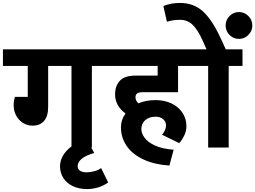

<svg xmlns="http://www.w3.org/2000/svg" viewBox="-40 -1005 1739 1308"><path d="M680 -556H586V0H447V-556H288V-275Q288 -214 260.5 -181.5Q233 -149 181 -149Q147 -149 117.5 -167Q88 -185 70.5 -217Q53 -249 53 -289Q53 -317 62 -345H149V-556H-20V-669H680Z M369 129Q369 71 413.5 22.5Q458 -26 547 -62L602 37Q544 54 516.5 77Q489 100 489 126Q489 147 505 158Q521 169 551 169Q576 169 604 161Q632 153 649 140L697 238Q670 258 632.5 270.5Q595 283 552 283Q498 283 456 263Q414 243 391.5 207.5Q369 172 369 129Z M883 -342Q883 -319 903 -301Q953 -323 1020 -323Q1082 -323 1130 -299.5Q1178 -276 1204 -235.5Q1230 -195 1230 -146Q1230 -112 1215 -81.5Q1200 -51 1181 -30L1064 -87Q1091 -119 1091 -150Q1091 -176 1071.5 -193Q1052 -210 1020 -210Q976 -210 949.5 -186.5Q923 -163 923 -126Q923 -97 944.5 -67Q966 -37 1015 -14Q1064 9 1143 15L1114 123Q1011 116 936.5 81Q862 46 823 -10.5Q784 -67 784 -139Q784 -189 815 -232Q744 -284 744 -362Q744 -420 776.5 -455Q809 -490 884 -490H1034V-556H660V-669H1284V-556H1173V-377H934Q906 -377 894.5 -368.5Q883 -360 883 -342Z M1284 0ZM1612 -556H1518V0H1378V-556H1264V-669H1367L1342 -725Q1309 -800 1273.5 -835Q1238 -870 1187 -870Q1140 -870 1097 -857L1073 -964Q1124 -985 1186 -985Q1279 -985 1342.5 -927.5Q1406 -870 1465 -741L1498 -669H1612ZM1588 -923Q1625 -923 1652 -896Q1679 -869 1679 -831Q1679 -794 1652 -767Q1625 -740 1588 -740Q1550 -740 1523.5 -767Q1497 -794 1497 -831Q1497 -869 1524 -896Q1551 -923 1588 -923Z"/></svg>

Font: Martel Sans ExtraBold
Style: Regular
Weight: 800
Designer: Dan Reynolds and Mathieu Réguer
Foundry: Dan Reynolds and Mathieu Réguer
Version: Version 1.002; ttfautohint (v1.1) -l 5 -r 5 -G 72 -x 0 -D la